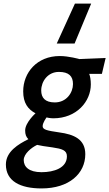

<svg xmlns="http://www.w3.org/2000/svg" viewBox="-20 -825 612 1076"><path d="M287 -251C233 -251 211 -277 211 -318C211 -369 248 -422 310 -422C366 -422 389 -398 389 -354C389 -306 353 -251 287 -251ZM274 1C328 9 355 17 355 51C355 116 283 140 213 140C141 140 113 109 113 72C113 37 156 2 188 -13C204 -9 235 -4 274 1ZM213 231C367 231 458 148 458 39C458 -45 394 -72 312 -83C244 -93 219 -98 219 -118C219 -138 241 -167 241 -167C241 -167 259 -162 279 -162C409 -162 489 -256 489 -352C489 -378 485 -398 480 -411H551L572 -500L425 -494C425 -494 365 -511 315 -511C187 -511 110 -418 110 -313C110 -248 136 -213 179 -190C179 -190 121 -138 121 -94C121 -72 126 -58 139 -45C83 -17 13 24 13 97C13 190 93 231 213 231ZM298 -581H398L491 -805H400Z"/></svg>

Font: RazerF5 SemiBold
Style: Italic
Weight: 600
Foundry: Razer Inc.
Version: Version 2